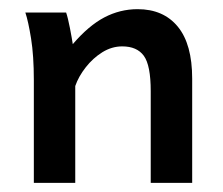

<svg xmlns="http://www.w3.org/2000/svg" viewBox="-20 -401 488 421"><path d="M54.2 0Q54.2 0 54.2 -24.4Q54.2 -48.8 54.2 -85.7Q54.2 -122.6 54.2 -160.4Q54.2 -198.2 54.2 -225.1Q54.2 -278.8 48.1 -316.7Q42 -354.5 35.6 -373.5H125Q128.9 -362.3 133.3 -339.6Q137.7 -316.9 139.6 -304.2Q174.3 -344.7 208.7 -362.8Q243.2 -380.9 281.7 -380.9Q338.4 -380.9 369.9 -342.5Q401.4 -304.2 401.4 -228.5Q401.4 -210.4 401.4 -181.9Q401.4 -153.3 401.4 -122.1Q401.4 -90.8 401.4 -63Q401.4 -35.2 401.4 -17.6Q401.4 0 401.4 0H310.5Q310.5 0 310.5 -23.7Q310.5 -47.4 310.5 -81.8Q310.5 -116.2 310.5 -149.2Q310.5 -182.1 310.5 -201.2Q310.5 -257.8 295.4 -278.6Q280.3 -299.3 248 -299.3Q225.1 -299.3 204.3 -286.4Q183.6 -273.4 168 -253.4Q152.3 -233.4 145 -212.4V0Z"/></svg>

Font: Harmattan SemiBold
Style: Regular
Weight: 600
Designer: George W. Nuss III and SIL International
Foundry: SIL International
Version: Version 4.000